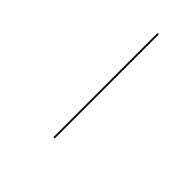

<svg xmlns="http://www.w3.org/2000/svg" viewBox="23 -431 313 313"><g transform="rotate(-45 180.0 -274.5)"><path d="M83 -276.5V-273.5H323V-276.5Z"/></g></svg>

Font: Bodoni* 72pt
Style: Bold Italic
Weight: 700
Italic angle: -13°
Version: Version 2.3